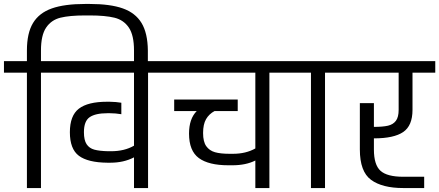

<svg xmlns="http://www.w3.org/2000/svg" viewBox="-30 -950 2219 970"><path d="M717 -695V-608H647V-695Q647 -772 621 -810.5Q595 -849 548.5 -860.5Q502 -872 423 -872H400Q321 -872 275 -860.5Q229 -849 203 -810.5Q177 -772 177 -695V-641H292V-583H177V0H106V-583H-10V-641H106V-695Q106 -783 137 -834Q168 -885 232 -907.5Q296 -930 400 -930H423Q527 -930 590.5 -907.5Q654 -885 685 -834Q716 -783 717 -695Z M833 -641V-583H718V0H647V-155Q595 -128 528 -128H512Q414 -129 368.5 -163Q323 -197 323 -282Q323 -366 368.5 -401Q414 -436 511 -436H523Q538 -436 555 -434.5Q572 -433 583 -431V-373Q553 -378 525 -378H513Q452 -378 423 -358Q394 -338 394 -282Q394 -242 407.5 -221.5Q421 -201 446.5 -194Q472 -187 516 -186H531Q599 -186 647 -214V-583H271V-641Z M1446 -641V-583H1331V0H1260V-139Q1212 -115 1144 -115H1124Q1024 -115 974.5 -151.5Q925 -188 925 -275Q925 -350 964 -389H850V-447H1171V-389H1054Q1026 -374 1011 -348Q996 -322 996 -278Q996 -234 1012 -211.5Q1028 -189 1056 -181Q1084 -173 1130 -173H1147Q1212 -173 1260 -200V-583H813V-641Z M1727 -583H1612V0H1541V-583H1426V-641H1727Z M1859 -251V-195Q1859 -117 1892.5 -87Q1926 -57 2007 -57H2113V0H2007Q1901 0 1844.5 -41.5Q1788 -83 1788 -195V-429H1859V-309H1860Q1904 -309 1930 -315Q1956 -321 1970 -339.5Q1984 -358 1984 -395V-583H1707V-641H2169V-583H2054V-395Q2054 -315 2007 -283Q1960 -251 1860 -251Z"/></svg>

Font: Biryani Light
Style: Regular
Weight: 300
Designer: Dan Reynolds and Mathieu Réguer
Foundry: Dan Reynolds and Mathieu Réguer
Version: Version 1.004; ttfautohint (v1.1) -l 5 -r 5 -G 72 -x 0 -D la